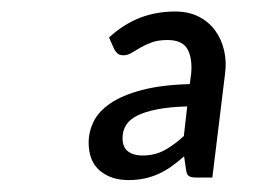

<svg xmlns="http://www.w3.org/2000/svg" viewBox="-20 -703 471 332"><path d="M319.3 -396Q311 -396 306.9 -398.4Q302.7 -400.9 301.8 -409.2L298.3 -432.6Q286.6 -422.4 275.9 -414.8Q265.1 -407.2 253.7 -402.1Q242.2 -397 229.5 -394.3Q216.8 -391.6 202.1 -391.6Q171.9 -391.6 152.6 -408Q133.3 -424.3 133.3 -456.5Q133.3 -475.1 141.8 -492.7Q150.4 -510.3 170.7 -524.2Q190.9 -538.1 224.6 -547.1Q258.3 -556.2 308.1 -557.6L310.5 -575.2Q313 -602.1 304.2 -617.9Q295.4 -633.8 269.5 -633.8Q253.4 -633.8 242.2 -629.6Q231 -625.5 222.7 -620.6Q214.4 -615.7 207.5 -611.6Q200.7 -607.4 193.4 -607.4Q186.5 -607.4 182.9 -610.8Q179.2 -614.3 177.2 -618.7L168.5 -638.2Q194.3 -661.6 222.4 -672.4Q250.5 -683.1 282.7 -683.1Q306.2 -683.1 323.5 -674.3Q340.8 -665.5 351.8 -650.6Q362.8 -635.7 367.4 -616.2Q372.1 -596.7 369.1 -575.2L347.2 -396ZM226.1 -434.1Q247.6 -434.1 264.2 -443.1Q280.8 -452.1 297.9 -467.8L303.7 -519Q272.9 -518.1 251.7 -513.9Q230.5 -509.8 217 -502.9Q203.6 -496.1 197.8 -486.3Q191.9 -476.6 191.9 -464.4Q191.9 -448.2 201.4 -441.2Q210.9 -434.1 226.1 -434.1Z"/></svg>

Font: Carlito
Style: Italic
Weight: 400
Italic angle: -7°
Designer: Lukasz Dziedzic
Foundry: tyPoland Lukasz Dziedzic
Version: Version 1.104